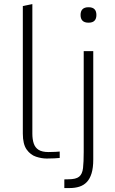

<svg xmlns="http://www.w3.org/2000/svg" viewBox="-20 -782 569 953"><path d="M211.9 4.9Q186.5 4.9 158.9 -4.2Q131.3 -13.2 112.3 -39.8Q93.3 -66.4 93.3 -119.1V-752L140.6 -761.7V-119.1Q140.6 -90.3 147.5 -69.8Q154.3 -49.3 171.6 -38.3Q189 -27.3 220.7 -27.3Q239.3 -27.3 255.9 -28.3Q272.5 -29.3 276.4 -29.8V2Q268.1 2.9 250.7 3.9Q233.4 4.9 211.9 4.9ZM299.3 151.4V108.4L319.3 107.9Q356.9 107.9 372.8 95Q388.7 82 392.1 52.2Q395.5 22.5 395.5 -27.8V-528.3H442.9V9.8Q442.9 50.8 434.6 78.1Q426.3 105.5 410.9 121.6Q395.5 137.7 374 144.5Q352.5 151.4 326.2 151.4ZM419.4 -669.4Q399.4 -669.4 389.6 -679.2Q379.9 -689 379.9 -707.5Q379.9 -726.6 389.6 -736.3Q399.4 -746.1 419.4 -746.1Q439.5 -746.1 449 -736.3Q458.5 -726.6 458.5 -707.5Q458.5 -689 449 -679.2Q439.5 -669.4 419.4 -669.4Z"/></svg>

Font: Comme Thin
Style: Regular
Weight: 250
Version: Version 1.000;gftools[0.9.27]